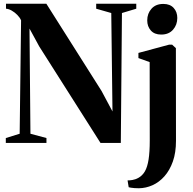

<svg xmlns="http://www.w3.org/2000/svg" viewBox="-20 -763 1030 1025"><path d="M11 0V-26L85 -49L92.5 -654.5Q86 -669.5 72.5 -683.2Q59 -697 43 -706.2Q27 -715.5 12 -716.5V-743H227.5L522 -277.5L580.5 -168L574 -693.5L493.5 -716.5V-743H707.5V-716.5L631 -693.5L625 0H516.5L189.5 -515L137.5 -610.5L142.5 -49L228 -26V0ZM721.5 242Q709.5 242 698.2 241.2Q687 240.5 678.8 239Q670.5 237.5 667 236.5L661 200Q671 200.5 687.2 197.8Q703.5 195 718 187Q740 175 753.5 151.8Q767 128.5 773.2 88.5Q779.5 48.5 779.5 -12.5L779 -431.5L719 -453V-480.5L882.5 -524.5H899L919 -506L919.5 -11Q919.5 52 902.8 99.2Q886 146.5 857.8 178.2Q829.5 210 794.2 225.8Q759 241.5 721.5 242ZM840 -578.5Q804.5 -578.5 785.2 -600.2Q766 -622 766 -654Q766 -691 788.8 -716.5Q811.5 -742 851.5 -742H852.5Q887.5 -742 907 -720.8Q926.5 -699.5 926.5 -667Q926.5 -630.5 903.8 -604.5Q881 -578.5 841 -578.5Z"/></svg>

Font: Merriweather 120pt
Style: Bold
Weight: 700
Designer: Eben Sorkin
Foundry: Eben Sorkin
Version: Version 2.100